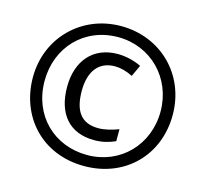

<svg xmlns="http://www.w3.org/2000/svg" viewBox="-105 -844 1042 973"><g transform="rotate(15 415.5 -357.0)"><path d="M416 10C629 10 783 -143 783 -356C783 -567 624 -724 415 -724C209 -724 49 -567 49 -358C49 -153 193 10 416 10ZM416 -48C243 -48 111 -173 111 -356C111 -532 237 -666 415 -666C587 -666 719 -532 719 -357C719 -182 590 -48 416 -48ZM431 -130C473 -130 507 -139 541 -154V-217C506 -203 467 -194 436 -194C346 -194 306 -249 306 -356C306 -460 354 -519 437 -519C465 -519 498 -511 531 -494L559 -554C520 -573 475 -583 435 -583C306 -583 229 -493 229 -356C229 -214 301 -130 431 -130Z"/></g></svg>

Font: Noto Sans Telugu Condensed SemiBold
Style: Regular
Weight: 600
Width: 3
Designer: Jelle Bosma - Monotype Design Team
Foundry: Monotype Imaging Inc.
Version: Version 2.005